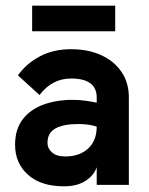

<svg xmlns="http://www.w3.org/2000/svg" viewBox="-20 -650 523 675"><path d="M205 5Q124 5 78.5 -35.5Q33 -76 33 -141Q33 -195 59.5 -230Q86 -265 132 -282Q178 -299 236 -299Q257 -299 279.5 -296Q302 -293 320 -289V-307Q320 -374 230 -374Q163 -374 119 -316L43 -385Q72 -426 119.5 -451.5Q167 -477 230 -477Q290 -477 336 -456Q382 -435 408 -396Q434 -357 433 -303V0H320V-62Q310 -33 280.5 -14Q251 5 205 5ZM209 -100Q260 -100 290 -128Q320 -156 320 -205Q291 -214 256 -214Q203 -214 175 -198.5Q147 -183 147 -148Q147 -128 163 -114Q179 -100 209 -100ZM93 -540V-630H385V-540Z"/></svg>

Font: Lil Grotesk Bold
Style: Regular
Weight: 700
Designer: Bastien Sozeau
Foundry: NBR — Bastien Sozeau
Version: Version 4.002; ttfautohint (v1.8.4.7-5d5b)